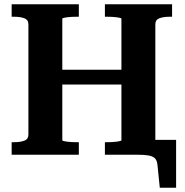

<svg xmlns="http://www.w3.org/2000/svg" viewBox="-20 -730 875 906"><path d="M190 -401H618V-331H190ZM35 0V-59H46Q75 -59 94.5 -66Q114 -73 114 -95V-615Q114 -637 94.5 -644Q75 -651 46 -651H35V-710H352V-651H343Q332 -651 319.5 -650.5Q307 -650 296.5 -648.5Q286 -647 280 -645.5Q274 -644 274 -641V-69Q274 -66 280 -64.5Q286 -63 296.5 -61.5Q307 -60 319.5 -59.5Q332 -59 343 -59H352V0ZM475 0V-59H484Q495 -59 507.5 -59.5Q520 -60 530.5 -61.5Q541 -63 547 -64.5Q553 -66 553 -69V-641Q553 -644 547 -645.5Q541 -647 530.5 -648.5Q520 -650 507.5 -650.5Q495 -651 484 -651H475V-710H792V-651H781Q752 -651 732.5 -644Q713 -637 713 -615V0ZM624 0H569V-70H811V156H734L723 48Q721 27 711 17Q701 7 680 3.5Q659 0 624 0Z"/></svg>

Font: Roboto Serif 28pt SemiBold
Style: Regular
Weight: 600
Designer: Greg Gazdowicz
Foundry: Commercial Type
Version: Version 1.008